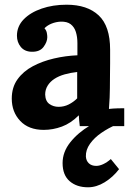

<svg xmlns="http://www.w3.org/2000/svg" viewBox="-20 -536 564 816"><path d="M319 0Q317 -14 316.5 -23.5Q316 -33 315 -46Q281 -12 243 2Q205 16 166 16Q102 16 66 -22Q30 -60 30 -117Q30 -165 54.5 -199Q79 -233 119.5 -254.5Q160 -276 209.5 -287.5Q259 -299 309 -301V-353Q309 -379 302.5 -400Q296 -421 280.5 -433Q265 -445 237 -444Q218 -443 200 -436Q182 -429 169 -416Q177 -407 179 -396.5Q181 -386 181 -378Q181 -358 165 -336.5Q149 -315 114 -316Q84 -317 68 -337Q52 -357 52 -384Q52 -424 80.5 -453.5Q109 -483 157 -499.5Q205 -516 263 -516Q351 -516 399.5 -470.5Q448 -425 448 -325Q448 -291 448 -267Q448 -243 447.5 -219Q447 -195 447 -161Q447 -147 446 -121.5Q445 -96 443 -73Q460 -75 479 -75.5Q498 -76 508 -76V0ZM308 -230Q280 -227 255 -220Q230 -213 211.5 -201Q193 -189 182.5 -172Q172 -155 172 -134Q173 -106 190 -94Q207 -82 229 -82Q252 -82 272 -92Q292 -102 308 -118Q308 -128 308 -137.5Q308 -147 308 -157Q308 -175 308 -193.5Q308 -212 308 -230ZM354 260Q306 260 276 234Q246 208 246 157Q246 110 278.5 69Q311 28 363 -3Q415 -34 472 -51V-5Q441 8 411 28.5Q381 49 362.5 75Q344 101 345 129Q346 147 357.5 158Q369 169 389 169Q403 169 419 161.5Q435 154 451 140L486 183Q460 217 425 238.5Q390 260 354 260Z"/></svg>

Font: Lora
Style: Weight 700
Weight: 700
Designer: Olga Karpushina, Alexei Vanyashin (Cyrillic)
Foundry: Cyreal
Version: Version 3.001